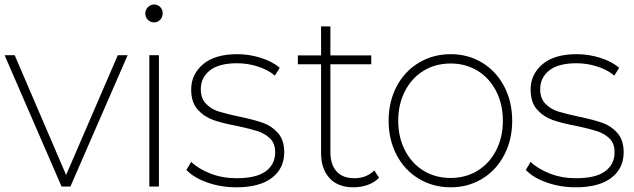

<svg xmlns="http://www.w3.org/2000/svg" viewBox="-28 -822 2794 846"><path d="M282.2 0H243.3L-7.8 -578.9H36.7L263.3 -51.1L491.1 -578.9H534.4Z M612.2 -762.2Q612.2 -778.9 623.9 -790.6Q635.6 -802.2 651.1 -802.2Q666.7 -802.2 677.8 -791.1Q688.9 -780 688.9 -764.4Q688.9 -746.7 677.8 -735Q666.7 -723.3 651.1 -723.3Q635.6 -723.3 623.9 -734.4Q612.2 -745.6 612.2 -762.2ZM672.2 -578.9V0H630V-578.9Z M793.3 -73.3 814.4 -108.9Q846.7 -77.8 899.4 -57.2Q952.2 -36.7 1014.4 -36.7Q1101.1 -36.7 1142.8 -67.2Q1184.4 -97.8 1184.4 -151.1Q1184.4 -190 1162.2 -211.7Q1140 -233.3 1107.8 -243.9Q1075.6 -254.4 1017.8 -266.7Q952.2 -278.9 911.7 -293.3Q871.1 -307.8 842.8 -339.4Q814.4 -371.1 814.4 -427.8Q814.4 -494.4 866.7 -538.9Q918.9 -583.3 1017.8 -583.3Q1070 -583.3 1121.1 -567.2Q1172.2 -551.1 1204.4 -523.3L1183.3 -488.9Q1151.1 -515.6 1106.7 -529.4Q1062.2 -543.3 1016.7 -543.3Q936.7 -543.3 896.7 -511.7Q856.7 -480 856.7 -428.9Q856.7 -388.9 879.4 -365Q902.2 -341.1 936.1 -330.6Q970 -320 1027.8 -307.8Q1092.2 -294.4 1131.1 -280.6Q1170 -266.7 1197.2 -235.6Q1224.4 -204.4 1224.4 -151.1Q1224.4 -80 1170 -38.3Q1115.6 3.3 1013.3 3.3Q945.6 3.3 885.6 -17.8Q825.6 -38.9 793.3 -73.3Z M1528.9 3.3Q1461.1 3.3 1423.9 -37.2Q1386.7 -77.8 1386.7 -147.8V-538.9H1284.4V-577.8H1386.7V-705.6H1427.8V-577.8H1607.8V-538.9H1427.8V-153.3Q1427.8 -96.7 1455 -66.7Q1482.2 -36.7 1533.3 -36.7Q1586.7 -36.7 1621.1 -71.1L1642.2 -38.9Q1622.2 -17.8 1592.2 -7.2Q1562.2 3.3 1528.9 3.3Z M1684.4 -290Q1684.4 -374.4 1720 -441.7Q1755.6 -508.9 1818.3 -546.1Q1881.1 -583.3 1957.8 -583.3Q2034.4 -583.3 2096.1 -546.1Q2157.8 -508.9 2193.3 -441.7Q2228.9 -374.4 2228.9 -290Q2228.9 -205.6 2193.3 -138.3Q2157.8 -71.1 2096.1 -33.9Q2034.4 3.3 1957.8 3.3Q1881.1 3.3 1818.3 -33.9Q1755.6 -71.1 1720 -138.3Q1684.4 -205.6 1684.4 -290ZM2187.8 -290Q2187.8 -363.3 2157.8 -421.1Q2127.8 -478.9 2075.6 -510.6Q2023.3 -542.2 1957.8 -542.2Q1891.1 -542.2 1838.9 -510.6Q1786.7 -478.9 1756.7 -421.1Q1726.7 -363.3 1726.7 -290Q1726.7 -216.7 1756.7 -158.9Q1786.7 -101.1 1838.9 -69.4Q1891.1 -37.8 1957.8 -37.8Q2023.3 -37.8 2075.6 -69.4Q2127.8 -101.1 2157.8 -158.9Q2187.8 -216.7 2187.8 -290Z M2288.9 -73.3 2310 -108.9Q2342.2 -77.8 2395 -57.2Q2447.8 -36.7 2510 -36.7Q2596.7 -36.7 2638.3 -67.2Q2680 -97.8 2680 -151.1Q2680 -190 2657.8 -211.7Q2635.6 -233.3 2603.3 -243.9Q2571.1 -254.4 2513.3 -266.7Q2447.8 -278.9 2407.2 -293.3Q2366.7 -307.8 2338.3 -339.4Q2310 -371.1 2310 -427.8Q2310 -494.4 2362.2 -538.9Q2414.4 -583.3 2513.3 -583.3Q2565.6 -583.3 2616.7 -567.2Q2667.8 -551.1 2700 -523.3L2678.9 -488.9Q2646.7 -515.6 2602.2 -529.4Q2557.8 -543.3 2512.2 -543.3Q2432.2 -543.3 2392.2 -511.7Q2352.2 -480 2352.2 -428.9Q2352.2 -388.9 2375 -365Q2397.8 -341.1 2431.7 -330.6Q2465.6 -320 2523.3 -307.8Q2587.8 -294.4 2626.7 -280.6Q2665.6 -266.7 2692.8 -235.6Q2720 -204.4 2720 -151.1Q2720 -80 2665.6 -38.3Q2611.1 3.3 2508.9 3.3Q2441.1 3.3 2381.1 -17.8Q2321.1 -38.9 2288.9 -73.3Z"/></svg>

Font: Paperlogy 2 ExtraLight
Style: Regular
Weight: 250
Designer: redesigned by Lee Juim, glyphs from Gmarket Sans & Montserrat
Foundry: PT&
Version: Version 1.001